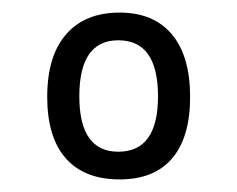

<svg xmlns="http://www.w3.org/2000/svg" viewBox="-20 -726 377 305"><path d="M170 -441Q114 -441 84.5 -474.5Q55 -508 55 -572Q55 -637 85 -671.5Q115 -706 170 -706Q224 -706 253 -671.5Q282 -637 282 -572Q282 -508 253.5 -474.5Q225 -441 170 -441ZM168 -485Q231 -485 231 -573Q231 -662 168 -662Q106 -662 106 -573Q106 -485 168 -485Z"/></svg>

Font: Asap
Style: Regular
Weight: 400
Designer: Pablo Cosgaya
Foundry: Omnibus-Type
Version: Version 3.001